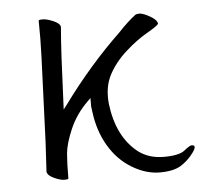

<svg xmlns="http://www.w3.org/2000/svg" viewBox="-42 -521 605 570"><g transform="rotate(-5 261.0 -236.5)"><path d="M140 -1Q140 2 128 2Q116 2 97.5 -6.5Q79 -15 77 -26L82 -115L92 -369Q94 -422 93 -475Q93 -478 105 -478Q117 -478 136 -470Q155 -462 157 -452V-449Q154 -414 151 -360L144 -206L154 -219Q235 -330 329 -420Q357 -450 381 -468Q385 -470 392.5 -470Q400 -470 413 -464Q444 -449 445 -436V-435Q442 -429 410.5 -411Q379 -393 345.5 -363Q312 -333 293 -297Q274 -261 279 -211Q291 -112 352 -64Q383 -40 428.5 -40Q474 -40 490.5 -53.5Q507 -67 513 -67Q530 -67 513.5 -44.5Q497 -22 475 -8.5Q453 5 412 5Q371 5 329.5 -20Q288 -45 261.5 -90Q235 -135 228 -193L226 -207V-233L218 -225Q182 -190 163.5 -147Q145 -104 142.5 -75Q140 -46 140 -1Z"/></g></svg>

Font: LXGW WenKai TC Light
Style: Regular
Weight: 300
Designer: LXGW / Fontworks Inc.
Foundry: LXGW / Fontworks Inc.
Version: Version 1.330